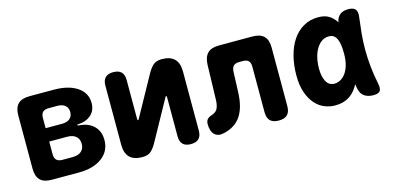

<svg xmlns="http://www.w3.org/2000/svg" viewBox="-57 -885 2515 1221"><g transform="rotate(-15 1200.0 -275.0)"><path d="M166 0Q115 0 90.5 -24.5Q66 -49 66 -100V-450Q66 -501 90.5 -525.5Q115 -550 166 -550H326Q423 -550 480 -511.5Q537 -473 537 -407Q537 -357 504 -328Q471 -299 414 -297V-290Q479 -288 517 -253Q555 -218 555 -158Q555 -86 498 -43Q441 0 344 0ZM213 -239V-155Q213 -130 225.5 -117.5Q238 -105 263 -105H331Q368 -105 388.5 -122.5Q409 -140 409 -172Q409 -204 388.5 -221.5Q368 -239 331 -239ZM263 -445Q238 -445 225.5 -432.5Q213 -420 213 -395V-327H321Q354 -327 372.5 -342.5Q391 -358 391 -386Q391 -414 372.5 -429.5Q354 -445 321 -445Z M650 -101V-490Q650 -525 667.5 -542.5Q685 -560 720 -560Q755 -560 772.5 -542.5Q790 -525 790 -490V-230Q792 -224 794 -224Q796 -224 797 -226L800 -230L943 -489Q961 -522 981 -541Q1001 -560 1039 -560Q1095 -560 1122.5 -532.5Q1150 -505 1150 -449V-60Q1150 -25 1132.5 -7.5Q1115 10 1080 10Q1045 10 1027.5 -7.5Q1010 -25 1010 -60V-320Q1008 -326 1006 -326Q1004 -326 1003 -325L1000 -320L857 -61Q839 -28 819 -9Q799 10 761 10Q705 10 677.5 -17.5Q650 -45 650 -101Z M1312 -450Q1314 -501 1338.5 -525.5Q1363 -550 1414 -550H1634Q1685 -550 1709.5 -525.5Q1734 -501 1734 -450V-65Q1734 -27 1715.5 -8.5Q1697 10 1659 10Q1621 10 1602.5 -8.5Q1584 -27 1584 -65V-365Q1584 -391 1572 -403Q1560 -415 1534 -415H1511Q1485 -415 1473 -402.5Q1461 -390 1460 -365L1455 -230Q1453 -181 1443 -143Q1433 -105 1414.5 -77Q1396 -49 1368.5 -31Q1341 -13 1304 -4Q1262 7 1238.5 -15Q1215 -37 1215 -85Q1215 -105 1225 -116.5Q1235 -128 1260 -136Q1273 -141 1282 -148.5Q1291 -156 1296 -168Q1301 -180 1303.5 -195.5Q1306 -211 1306 -230Z M2030 10Q1994 10 1960 -4Q1926 -18 1899.5 -48Q1873 -78 1856.5 -125Q1840 -172 1840 -238Q1840 -305 1855 -364Q1870 -423 1899 -466.5Q1928 -510 1971 -535Q2014 -560 2070 -560Q2117 -560 2147 -538Q2170 -521 2186 -495Q2191 -527 2212 -544Q2232 -560 2267 -560Q2301 -560 2314 -544Q2327 -528 2322 -494Q2315 -441 2310 -389Q2305 -337 2305 -283.5Q2305 -230 2310.5 -173.5Q2316 -117 2329 -54Q2336 -20 2326 -5Q2316 10 2282 10Q2247 10 2223.5 -5.5Q2200 -21 2193 -54Q2189 -71 2187 -88Q2182 -79 2178 -72Q2154 -32 2117.5 -11Q2081 10 2030 10ZM2062 -125Q2081 -125 2100 -135Q2119 -145 2134.5 -165.5Q2150 -186 2159.5 -218Q2169 -250 2169 -295Q2169 -324 2166 -348Q2163 -372 2155.5 -389Q2148 -406 2135.5 -415.5Q2123 -425 2104 -425Q2076 -425 2055 -410Q2034 -395 2019.5 -370Q2005 -345 1997.5 -312Q1990 -279 1990 -242Q1990 -191 2007.5 -158Q2025 -125 2062 -125Z"/></g></svg>

Font: Maple Mono NL ExtraBold
Style: Regular
Weight: 800
Monospace: yes
Designer: subframe7536
Version: Version 7.000